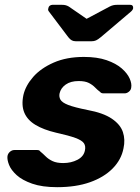

<svg xmlns="http://www.w3.org/2000/svg" viewBox="-20 -766 582 796"><path d="M217 10Q155 10 113.5 -4.5Q72 -19 49 -40Q26 -61 17.5 -82.5Q9 -104 11 -119Q13 -130 21.5 -137Q30 -144 39 -144H135Q139 -144 141.5 -143Q144 -142 147 -138Q158 -129 169.5 -117.5Q181 -106 198 -98Q215 -90 242 -90Q275 -90 301 -103.5Q327 -117 332 -142Q336 -160 328 -172Q320 -184 293 -194Q266 -204 212 -216Q161 -228 127.5 -248Q94 -268 81 -298.5Q68 -329 77 -372Q86 -411 117.5 -447Q149 -483 202.5 -506.5Q256 -530 328 -530Q383 -530 422 -516.5Q461 -503 484.5 -482.5Q508 -462 517.5 -440.5Q527 -419 524 -403Q523 -393 514.5 -386Q506 -379 497 -379H409Q404 -379 400.5 -380.5Q397 -382 395 -385Q384 -393 374 -403.5Q364 -414 348.5 -422Q333 -430 306 -430Q273 -430 252.5 -415.5Q232 -401 227 -379Q224 -365 230.5 -353Q237 -341 262.5 -331Q288 -321 343 -310Q408 -298 443.5 -274Q479 -250 489.5 -218.5Q500 -187 492 -151Q483 -104 447 -67.5Q411 -31 353 -10.5Q295 10 217 10ZM294 -595Q285 -595 278 -598.5Q271 -602 263 -612L183 -718Q178 -724 180 -730Q181 -738 186 -742Q191 -746 197 -746H237Q245 -746 251.5 -744.5Q258 -743 265 -739L339 -688L435 -739Q443 -743 450 -744.5Q457 -746 465 -746H520Q533 -746 532 -732Q531 -725 523 -718L398 -612Q386 -602 378 -598.5Q370 -595 360 -595Z"/></svg>

Font: Rubik SemiBold
Style: Italic
Weight: 600
Italic angle: -12°
Designer: Hubert and Fischer
Foundry: Hubert and Fischer
Version: Version 2.300;gftools[0.9.30]